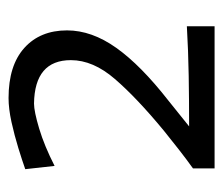

<svg xmlns="http://www.w3.org/2000/svg" viewBox="-57 -794 534 460"><g transform="rotate(-90 210.0 -564.0)"><path d="M36.6 -316.9V-368.7Q59.1 -384.8 81.8 -402.6Q104.5 -420.4 127 -438.5Q205.6 -503.4 250.7 -555.7Q295.9 -607.9 295.9 -661.1Q295.9 -748 191.9 -749.5Q173.3 -749.5 131.8 -737.1Q90.3 -724.6 42.5 -700.2L34.7 -770.5Q55.2 -777.8 85.4 -787.1Q115.7 -796.4 147.7 -803.5Q179.7 -810.5 205.1 -810.5Q283.2 -810.5 325.2 -772.7Q367.2 -734.9 367.2 -670.4Q367.2 -611.3 325.4 -552.5Q283.7 -493.7 199.2 -427.7L137.2 -377.9Q197.8 -377.9 258.1 -378.9Q318.4 -379.9 377 -383.3V-316.9Z"/></g></svg>

Font: Pinar DS4-Regular
Style: Regular
Weight: 400
Designer: Amin Abedi
Version: Version 2.000